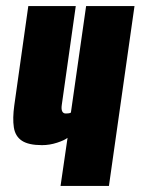

<svg xmlns="http://www.w3.org/2000/svg" viewBox="-20 -611 462 631"><path d="M179 0 202 -158Q192 -150 167.5 -142Q143 -134 118 -134Q74 -134 52 -148.5Q30 -163 25.5 -192.5Q21 -222 27 -265L73 -591H229L183 -266Q181 -252 184.5 -245Q188 -238 196 -238Q200 -238 205 -238.5Q210 -239 213 -241L263 -591H422L338 0Z"/></svg>

Font: Alumni Sans Black
Style: Italic
Weight: 900
Italic angle: -8°
Version: Version 1.016